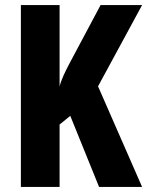

<svg xmlns="http://www.w3.org/2000/svg" viewBox="-20 -734 578 754"><path d="M538 0 365 -395 538 -714H375L254 -487C235 -451 220 -420 214 -394V-714H62V0H214V-245L256 -279L369 0Z"/></svg>

Font: Noto Sans Myanmar ExtraCondensed ExtraBold
Style: Regular
Weight: 800
Width: 2
Designer: Monotype Design Team
Foundry: Monotype Imaging Inc.
Version: Version 2.107